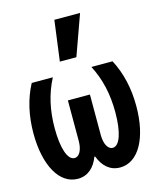

<svg xmlns="http://www.w3.org/2000/svg" viewBox="-123 -915 827 1010"><g transform="rotate(-15 290.0 -410.0)"><path d="M405 10C505 10 570 -106 570 -281C570 -375 551 -463 510 -540H395C436 -461 455 -376 455 -278C455 -170 432 -100 394 -100C367 -100 350 -134 350 -182V-402H230V-182C230 -134 213 -100 186 -100C148 -100 125 -170 125 -278C125 -376 144 -461 185 -540H70C29 -463 10 -375 10 -281C10 -106 75 10 175 10C229 10 267 -24 288 -80H292C313 -24 351 10 405 10ZM411 -830H271L242 -610H332Z"/></g></svg>

Font: CommitMono-dimboump
Style: Bold
Weight: 700
Monospace: yes
Designer: Eigil Nikolajsen
Foundry: Eigil Nikolajsen
Version: Version 1.143